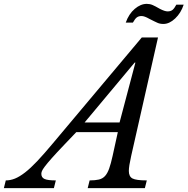

<svg xmlns="http://www.w3.org/2000/svg" viewBox="-128 -974 971 994"><path d="M551 -166Q539 -113 539 -89Q539 -60 558 -50Q577 -40 632 -40L622 0H326L336 -40Q365 -40 384 -44.5Q403 -49 415.5 -62.5Q428 -76 437 -101Q446 -126 455 -167L482 -290H267L204 -224Q163 -181 139.5 -154.5Q116 -128 104 -112Q92 -96 89 -88Q86 -80 86 -74Q86 -55 102.5 -47.5Q119 -40 161 -40L151 0H-108L-98 -40Q-74 -40 -50.5 -49.5Q-27 -59 1.5 -81Q30 -103 64.5 -139.5Q99 -176 145 -231L606 -780H690ZM491 -340 573 -650H569L310 -340ZM523 -857Q539 -902 569.5 -928Q600 -954 632 -954Q648 -954 662 -948Q674 -943 700 -928Q725 -915 740 -915Q756 -915 765.5 -923Q775 -931 785 -950H823Q809 -907 779 -878.5Q749 -850 718 -850Q700 -850 687 -856Q680 -859 670 -864Q660 -869 646 -876Q620 -891 605 -891Q590 -891 580.5 -884Q571 -877 560 -857Z"/></svg>

Font: SVN-Libre Baskerville
Style: Italic
Weight: 400
Italic angle: -14°
Designer: Pablo Impallari, Rodrigo Fuenzalida
Foundry: Pablo Impallari, Rodrigo Fuenzalida
Version: Version 1.000; ttfautohint (v1.8.4)